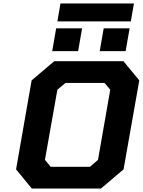

<svg xmlns="http://www.w3.org/2000/svg" viewBox="-20 -1091 826 1111"><path d="M312 -967 330 -1071H755L737 -967ZM282 -795 305 -927H455L432 -795ZM557 -795 580 -927H730L707 -795ZM164 0 73 -111 163 -626 294 -737H694L786 -626L695 -111L564 0ZM273 -126H501L547 -166L618 -572L585 -611H359L312 -572L240 -166Z"/></svg>

Font: Tomorrow SemiBold
Style: Italic
Weight: 600
Italic angle: -10°
Designer: Tony de Marco, Monica Rizzolli
Foundry: Just in Type
Version: Version 2.002